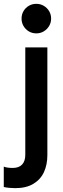

<svg xmlns="http://www.w3.org/2000/svg" viewBox="-48 -768 331 1002"><path d="M-28.3 208V101.6Q-11.2 108.4 18.6 108.4Q50.8 108.4 67.4 90.6Q84 72.8 84 40V-520.5H199.2V41Q199.2 91.8 181.2 130.6Q163.1 169.4 125.5 191.7Q87.9 213.9 32.2 213.9Q-0.5 213.9 -28.3 208ZM64.5 -670.9Q64.5 -692.4 74.7 -710Q85 -727.5 102.5 -737.8Q120.1 -748 141.6 -748Q162.6 -748 180.2 -737.8Q197.8 -727.5 208.3 -710Q218.8 -692.4 218.8 -670.9Q218.8 -649.9 208.3 -632.3Q197.8 -614.7 180.2 -604.2Q162.6 -593.8 141.6 -593.8Q120.1 -593.8 102.5 -604.2Q85 -614.7 74.7 -632.3Q64.5 -649.9 64.5 -670.9Z"/></svg>

Font: Reddit Sans Fudge SemiBold
Style: Regular
Weight: 600
Designer: Stephen Hutchings
Foundry: Reddit
Version: Version 1.011